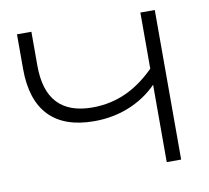

<svg xmlns="http://www.w3.org/2000/svg" viewBox="-67 -634 770 708"><g transform="rotate(-10 318.0 -280.0)"><path d="M266 -195Q154 -195 97 -254.5Q40 -314 40 -431V-560H94V-433Q94 -246 268 -246Q337 -246 397 -274Q457 -302 512 -360L517 -306Q472 -253 407 -224Q342 -195 266 -195ZM502 0V-560H556V0Z"/></g></svg>

Font: Unbounded ExtraLight
Style: Regular
Weight: 250
Designer: Luke Prowse, Jean-Baptiste Morizot, Fátima Lázaro, Florian Runge
Foundry: NaN
Version: Version 1.701;gftools[0.9.28.dev5+ged2979d]